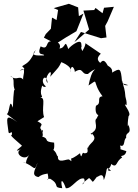

<svg xmlns="http://www.w3.org/2000/svg" viewBox="-20 -954 730 1015"><path d="M647 -339H658C684 -353 618 -418 649 -398C651 -420 646 -427 643 -443C639 -518 609 -519 658 -504C610 -496 635 -552 625 -522C619 -599 613 -593 572 -570C579 -598 545 -606 548 -610C527 -649 517 -627 509 -621C513 -623 478 -637 513 -670C463 -703 450 -714 438 -721C424 -731 442 -726 415 -684C400 -724 415 -682 410 -721C408 -760 330 -692 342 -692C320 -757 330 -696 293 -698C299 -699 309 -740 244 -735C222 -731 235 -687 195 -709C171 -654 214 -674 213 -661C176 -661 138 -656 169 -690C139 -629 131 -625 97 -604C114 -587 114 -588 84 -581C128 -609 94 -539 104 -532C80 -560 70 -522 34 -553C67 -540 39 -505 63 -471C54 -492 52 -478 48 -385C28 -444 33 -359 16 -351L71 -309C6 -355 15 -331 25 -256C28 -237 49 -274 42 -239C23 -246 81 -197 96 -184C96 -180 38 -141 93 -166C48 -147 111 -97 135 -137C94 -70 145 -90 99 -98C165 -78 160 -38 178 -94C176 -71 136 -26 183 -18C212 -41 240 -31 231 -41C246 19 214 -11 245 -9C301 23 255 37 309 41C296 -16 314 -2 328 41C359 46 391 -19 424 -10C441 19 380 41 451 -13C477 7 461 21 492 -19C498 -16 525 -50 529 -2C551 -53 534 -84 567 -51C531 -50 568 -65 567 -87C602 -62 591 -103 626 -121C608 -138 641 -119 648 -155C597 -173 626 -155 614 -185C644 -173 631 -216 647 -225C643 -264 680 -236 659 -296C656 -268 651 -303 663 -356ZM346 -110C338 -118 278 -81 287 -133C277 -108 293 -173 215 -176C229 -174 274 -123 266 -200C201 -206 248 -220 200 -233C170 -233 231 -210 194 -276C194 -223 209 -297 206 -253C169 -295 229 -287 178 -313L213 -335C197 -380 225 -441 193 -437C219 -448 180 -439 205 -507C197 -506 211 -488 223 -497C184 -527 225 -575 232 -515C205 -540 264 -609 245 -548C296 -605 288 -594 304 -625C286 -632 368 -607 353 -572C355 -630 379 -582 375 -574C423 -604 407 -558 445 -563C436 -554 460 -580 484 -588C465 -575 456 -541 448 -502C507 -541 462 -525 522 -445C487 -441 520 -409 489 -396C485 -397 480 -350 500 -346L491 -328C470 -312 513 -275 459 -247C472 -230 480 -286 469 -245C499 -212 453 -199 446 -174C433 -175 459 -141 424 -144C412 -157 412 -102 403 -144C403 -144 372 -119 356 -116C359 -80 360 -70 385 -82ZM478 -901 421 -898 451 -798C425 -775 400 -752 373 -731L408 -785L514 -752L543 -756L536 -817L549 -841L582 -918L530 -913L522 -884L485 -912ZM287 -901 279 -848 255 -861 249 -802 222 -774 212 -755 275 -722C310 -745 347 -768 384 -789L421 -882L397 -869L393 -915L344 -934L264 -911Z"/></svg>

Font: Asimov Aggro
Style: Medium
Weight: 500
Designer: Google
Version: Version 2.000980; 2014